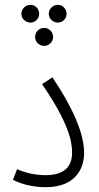

<svg xmlns="http://www.w3.org/2000/svg" viewBox="-20 -774 414 799"><path d="M107 -680C127 -680 143 -697 143 -716C143 -737 127 -754 107 -754C86 -754 69 -737 69 -716C69 -697 86 -680 107 -680ZM221 -680C241 -680 257 -697 257 -716C257 -737 241 -754 221 -754C200 -754 183 -737 183 -716C183 -697 200 -680 221 -680ZM164 -583C184 -583 201 -600 201 -620C201 -641 184 -658 164 -658C143 -658 126 -641 126 -620C126 -600 143 -583 164 -583ZM34 -26C67 -7 121 5 170 5C290 5 330 -68 330 -138C330 -201 301 -299 198 -452L155 -424C268 -259 280 -183 280 -139C280 -82 249 -45 169 -45C127 -45 85 -55 51 -70Z"/></svg>

Font: Noto Sans Arabic Cond Light
Style: Regular
Weight: 300
Width: 3
Designer: Monotype Design Team, Nadine Chahine, Nizar Qandah and Khaled Hosny
Foundry: Monotype Imaging Inc.
Version: Version 2.012